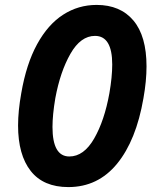

<svg xmlns="http://www.w3.org/2000/svg" viewBox="-20 -751 640 781"><path d="M53.5 -240.5Q53.5 -299.5 66.5 -372Q87 -491 131 -571.2Q175 -651.5 236.8 -691.2Q298.5 -731 373 -731Q469.5 -731 522.8 -667.5Q576 -604 576 -481Q576 -421.5 563.5 -351.5Q534 -180 456.2 -85Q378.5 10 258 10Q156.5 10 105 -55.5Q53.5 -121 53.5 -240.5ZM425 -372Q436.5 -438.5 436.5 -488.5Q436.5 -605 366.5 -605Q308 -605 266.5 -532.2Q225 -459.5 205 -351.5Q193.5 -283.5 193.5 -234.5Q193.5 -114.5 262 -114.5Q321 -114.5 363 -187.5Q405 -260.5 425 -372Z"/></svg>

Font: JuliaMono ExtraBoldItalic
Style: Regular
Weight: 800
Italic angle: -9°
Monospace: yes
Designer: cormullion
Foundry: corm
Version: Version 0.049; ttfautohint (v1.8.4)